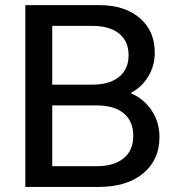

<svg xmlns="http://www.w3.org/2000/svg" viewBox="-20 -739 707 759"><path d="M371.1 -718.8Q472.7 -718.8 532.2 -668Q591.8 -617.2 591.8 -530.3Q591.8 -479.5 565.9 -436.5Q540 -393.6 496.1 -371.1Q548.8 -348.6 579.6 -302.2Q610.4 -255.9 610.4 -197.3Q610.4 -106.4 545.4 -53.2Q480.5 0 370.1 0H80.1V-718.8ZM186.5 -82H362.3Q430.7 -82 468.8 -113.3Q506.8 -144.5 506.8 -202.1Q506.8 -259.8 469.2 -291Q431.6 -322.3 362.3 -322.3H186.5ZM186.5 -404.3H344.7Q413.1 -404.3 450.7 -435.1Q488.3 -465.8 488.3 -520.5Q488.3 -576.2 450.7 -606.4Q413.1 -636.7 344.7 -636.7H186.5Z"/></svg>

Font: Min Sans Medium
Style: Regular
Weight: 500
Designer: Jinseong-Kim, NotoSansCJK, Nunito
Foundry: Jinseong-Kim
Version: Version 1.400;Glyphs 3.1.2 (3151)